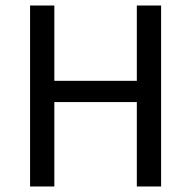

<svg xmlns="http://www.w3.org/2000/svg" viewBox="-20 -676 693 696"><path d="M89 0V-656H177V-383H476V-656H564V0H476V-306H177V0Z"/></svg>

Font: Assistant ExtraLight Medium
Style: Regular
Weight: 500
Version: Version 3.000